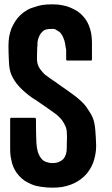

<svg xmlns="http://www.w3.org/2000/svg" viewBox="-20 -864 520 894"><path d="M427.7 -185.5Q427.7 -163.1 423.8 -143.6Q419.9 -123 413.1 -104.5Q406.2 -86.9 395.5 -71.3Q385.7 -55.7 372.1 -43Q358.4 -30.3 342.8 -20.5Q327.1 -10.7 308.6 -3.9Q290 2.9 268.6 6.8Q248 9.8 224.6 9.8Q196.3 9.8 171.9 5.9Q148.4 2.9 128.9 -4.9Q110.4 -12.7 94.7 -22.5Q79.1 -33.2 68.4 -45.9Q56.6 -58.6 48.8 -73.2Q41 -87.9 36.1 -103.5Q32.2 -120.1 29.3 -136.7Q27.3 -153.3 27.3 -169.9Q27.3 -216.8 27.3 -309.6Q27.3 -312.5 28.3 -313.5Q30.3 -315.4 32.2 -315.4Q69.3 -315.4 142.6 -315.4Q144.5 -315.4 145.5 -313.5Q147.5 -312.5 147.5 -309.6Q147.5 -299.8 147.5 -280.3Q147.5 -263.7 148.4 -228.5Q149.4 -192.4 151.4 -179.7Q153.3 -167 156.2 -156.2Q160.2 -146.5 164.1 -137.7Q168.9 -129.9 174.8 -123Q179.7 -117.2 187.5 -113.3Q194.3 -109.4 204.1 -107.4Q212.9 -104.5 223.6 -104.5Q240.2 -104.5 252.9 -109.4Q265.6 -114.3 274.4 -123Q282.2 -131.8 287.1 -145.5Q291 -159.2 291 -176.8Q291 -179.7 291 -183.6Q291 -187.5 291 -193.4Q291 -206.1 292 -223.6Q292 -240.2 291 -249Q291 -266.6 278.3 -289.1Q266.6 -311.5 242.2 -331.1Q231.4 -339.8 216.8 -349.6Q202.1 -360.4 187.5 -370.1Q165 -385.7 147.5 -397.5Q129.9 -409.2 128.9 -409.2Q92.8 -435.5 69.3 -460.9Q45.9 -486.3 33.2 -515.6Q22.5 -540 21.5 -579.1Q19.5 -618.2 19.5 -644.5Q19.5 -646.5 19.5 -650.4Q19.5 -672.9 22.5 -692.4Q26.4 -712.9 33.2 -731.4Q41 -749 50.8 -764.6Q60.5 -780.3 74.2 -793Q86.9 -805.7 103.5 -815.4Q119.1 -825.2 137.7 -830.1Q156.2 -836.9 176.8 -840.8Q198.2 -843.8 221.7 -843.8Q251 -843.8 269.5 -839.8Q287.1 -836.9 306.6 -829.1Q325.2 -821.3 340.8 -811.5Q356.4 -800.8 367.2 -788.1Q378.9 -775.4 386.7 -760.7Q394.5 -746.1 399.4 -729.5Q404.3 -713.9 406.2 -697.3Q408.2 -680.7 408.2 -664.1Q408.2 -638.7 408.2 -586.9Q408.2 -585 407.2 -583Q405.3 -582 403.3 -582Q366.2 -582 293 -582Q291 -582 290 -583Q288.1 -585 288.1 -586.9Q288.1 -596.7 288.1 -617.2Q288.1 -627.9 288.1 -632.8Q287.1 -637.7 286.1 -642.6Q285.2 -645.5 285.2 -647.5Q285.2 -650.4 284.2 -654.3Q282.2 -667 279.3 -676.8Q275.4 -687.5 271.5 -696.3Q266.6 -704.1 261.7 -710.9Q255.9 -716.8 248 -720.7Q247.1 -721.7 244.1 -723.6Q239.3 -726.6 235.4 -728.5Q231.4 -729.5 223.6 -729.5Q204.1 -729.5 194.3 -726.6Q183.6 -723.6 175.8 -714.8Q166 -705.1 160.2 -689.5Q154.3 -674.8 154.3 -658.2Q154.3 -655.3 154.3 -651.4Q153.3 -647.5 153.3 -641.6Q152.3 -627 152.3 -604.5Q151.4 -582 154.3 -569.3Q159.2 -550.8 170.9 -537.1Q181.6 -523.4 190.4 -515.6Q191.4 -515.6 192.4 -514.6Q193.4 -513.7 214.8 -498Q237.3 -483.4 263.7 -463.9Q278.3 -454.1 292 -444.3Q306.6 -433.6 317.4 -425.8Q361.3 -394.5 381.8 -366.2Q401.4 -338.9 411.1 -317.4Q420.9 -294.9 423.8 -257.8Q426.8 -221.7 427.7 -185.5Z"/></svg>

Font: Typeface
Style: Regular
Weight: 400
Version: Version 1.0